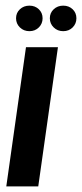

<svg xmlns="http://www.w3.org/2000/svg" viewBox="-20 -663 292 683"><path d="M2.4 0 72.4 -495H186.1L116.1 0ZM84.7 -552.1Q64.4 -552.1 50.7 -565.5Q37.1 -578.8 37.1 -598Q37.1 -617.2 50.7 -630Q64.4 -642.9 84.7 -642.9Q104.9 -642.9 118.2 -630Q131.5 -617.2 131.5 -598Q131.5 -578.8 118.2 -565.5Q104.9 -552.1 84.7 -552.1ZM204.9 -552.1Q184.6 -552.1 171 -565.5Q157.3 -578.8 157.3 -598Q157.3 -617.2 171 -630Q184.6 -642.9 204.9 -642.9Q225.1 -642.9 238.5 -630Q251.8 -617.2 251.8 -598Q251.8 -578.8 238.5 -565.5Q225.1 -552.1 204.9 -552.1Z"/></svg>

Font: Alumni Sans SC Thin
Style: Italic
Weight: 100
Italic angle: -8°
Designer: Robert E. Leuschke
Foundry: Robert E. Leuschke
Version: Version 1.016